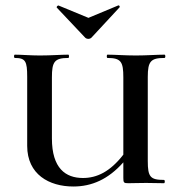

<svg xmlns="http://www.w3.org/2000/svg" viewBox="-20 -667 651 699"><path d="M290 -530C296 -524 307 -524 313 -530L415 -640C418 -644 413 -649 410 -647L302 -602L193 -647C191 -648 184 -642 187 -639ZM579 -456C583 -456 583 -468 579 -468C551 -468 514 -465 475 -465C434 -465 399 -468 371 -468C368 -468 368 -456 371 -456C421 -456 429 -442 429 -385V-104C381 -42 333 -19 282 -19C219 -19 169 -54 169 -163V-385C169 -442 178 -456 229 -456C232 -456 232 -468 229 -468C202 -468 166 -465 125 -465C91 -465 58 -468 34 -468C30 -468 30 -456 34 -456C73 -456 79 -444 79 -387V-136C79 -32 159 12 247 12C314 12 374 -14 429 -76V-19C429 -2 431 0 447 0C467 0 484 -1 512 -1C535 -1 555 0 577 0C581 0 581 -12 577 -12C527 -12 518 -23 518 -81V-387C518 -444 529 -456 579 -456Z"/></svg>

Font: Cormorant SC Semi
Style: Regular
Weight: 600
Designer: Christian Thalmann (Catharsis Fonts)
Version: Version 1.000;PS 001.000;hotconv 1.0.70;makeotf.lib2.5.58329